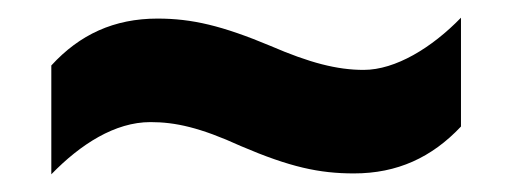

<svg xmlns="http://www.w3.org/2000/svg" viewBox="-20 -512 579 217"><path d="M252 -347C308 -323 341 -316 380 -316C429 -316 468 -334 501 -369V-492C468 -458 427 -433 391 -433C361 -433 330 -441 286 -460C231 -483 197 -491 158 -491C109 -491 70 -473 38 -438V-315C71 -349 110 -374 150 -374C178 -374 206 -368 252 -347Z"/></svg>

Font: Noto Sans Tamil UI SemiCondensed ExtraBold
Style: Regular
Weight: 800
Width: 4
Designer: Jelle Bosma - Monotype Design Team
Foundry: Monotype Imaging Inc.
Version: Version 2.004